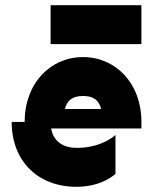

<svg xmlns="http://www.w3.org/2000/svg" viewBox="-20 -720 565 740"><path d="M75 -250H25C25 -100 125 0 275 0C375 0 425 -50 425 -50V-200C425 -200 375 -150 275 -150C231 -150 187 -169 177 -225H525V-250C525 -400 425 -500 300 -500C175 -500 75 -400 75 -250ZM175 -550H525V-700H175ZM230 -300C240 -337 263 -350 300 -350C337 -350 360 -337 370 -300Z"/></svg>

Font: LS-VG5000 Bold Shifted
Style: Regular
Weight: 400
Designer: Justin Bihan, 2021
Foundry: Justin Bihan, 2021
Version: Version 1.000;Glyphs 3.1.2 (3151)